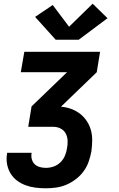

<svg xmlns="http://www.w3.org/2000/svg" viewBox="-20 -809 640 1034"><path d="M227 205Q199 205 171 201.5Q143 198 117.5 188.5Q92 179 71 163Q50 147 36.5 124.5Q23 102 18 74.5Q13 47 18 19Q18 18 18 16.5Q18 15 18 14H150Q150 15 150 15.5Q150 16 150 16Q147 33 151.5 49Q156 65 167 75.5Q178 86 194 90.5Q210 95 227 95Q248 95 268.5 88Q289 81 305 65.5Q321 50 329.5 30Q338 10 341 -11Q345 -31 344 -52Q343 -73 334 -90Q325 -107 307 -116.5Q289 -126 268 -126H132L150 -236L341 -420H92L111 -530H519L501 -420L310 -236V-234Q338 -232 364.5 -222Q391 -212 412 -195.5Q433 -179 448 -156Q463 -133 470 -106.5Q477 -80 476.5 -51Q476 -22 472 7Q467 34 457.5 61.5Q448 89 430.5 113Q413 137 389 155.5Q365 174 338 185.5Q311 197 283 201Q255 205 227 205ZM280 -595 169 -718 264 -782 352 -665 479 -789 559 -711 404 -595Z"/></svg>

Font: Iosevka Curly XBdExObl
Style: Regular
Weight: 800
Width: 7
Italic angle: -9°
Monospace: yes
Designer: Belleve Invis
Foundry: Belleve Invis
Version: Version 11.1.0; ttfautohint (v1.8.3)